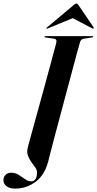

<svg xmlns="http://www.w3.org/2000/svg" viewBox="-90 -907 558 1100"><path d="M368 -664Q366 -658.5 356 -621.5Q346 -584.5 330.5 -527Q315 -469.5 297 -401.8Q279 -334 260.8 -266Q242.5 -198 227.2 -140.2Q212 -82.5 202.2 -45Q192.5 -7.5 191 -1Q171 91 117 132.2Q63 173.5 -2 173.5Q-35.5 173.5 -53 159.5Q-70.5 145.5 -70.5 125Q-70 106 -57.8 94.2Q-45.5 82.5 -25 82.5Q-2 82.5 17.2 94.8Q36.5 107 54 119.5Q71.5 132 89.5 132Q103 132 112.2 120.5Q121.5 109 122 79.5Q122 66.5 111.8 52Q101.5 37.5 89 20.5Q76.5 3.5 69.5 -17.5Q62.5 -38.5 70 -65.5Q74.5 -82.5 85.2 -121.8Q96 -161 110.5 -213.5Q125 -266 141 -324.2Q157 -382.5 172.5 -439.2Q188 -496 200.8 -543.5Q213.5 -591 221.8 -621.8Q230 -652.5 231.5 -658Q235.5 -672 232 -678.2Q228.5 -684.5 216.5 -686L172 -692Q164.5 -692.5 165 -696.5Q165 -700 171 -700H438.5Q443.5 -700 443.5 -697Q443.5 -693 437 -692.5L389 -685Q373 -682.5 368 -664ZM184.5 -744.5Q178.5 -741.5 176.5 -743.5Q174.5 -746 179.5 -750L332 -878Q342 -887 347.5 -887Q353.5 -887 359.5 -878L446.5 -750Q449 -745.5 445.5 -743.5Q443.5 -741.5 438.5 -744.5L326.5 -803Z"/></svg>

Font: Fraunces 144pt S000 SemiBold
Style: Italic
Weight: 600
Italic angle: -16°
Version: Version 1.000; ttfautohint (v1.8.3)